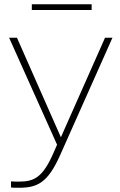

<svg xmlns="http://www.w3.org/2000/svg" viewBox="-20 -697 565 905"><path d="M32 158V187C45 188 58 188 69 188C155 188 205 166 264 33L510 -519H475L267 -50L60 -519H23L249 -15L232 24C181 140 141 159 69 159C58 159 45 159 32 158ZM130 -650H412V-677H130Z"/></svg>

Font: Chess Sans ExtraLight
Style: Regular
Weight: 275
Designer: Wolf Bōese
Foundry: Wolf Bōese
Version: Version 7.223;Glyphs 3.3 (3306)